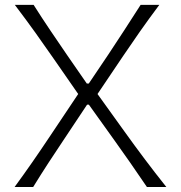

<svg xmlns="http://www.w3.org/2000/svg" viewBox="-20 -752 727 772"><path d="M38.6 0Q74.7 -49.3 109.9 -99.9Q145 -150.4 182.1 -206.1L294.4 -374L197.8 -513.2Q161.6 -565.4 123.8 -618.4Q85.9 -671.4 39.6 -732.4H115.2Q148.9 -679.2 182.9 -628.9Q216.8 -578.6 248 -533.2L329.1 -416H336.9L416.5 -534.2Q447.3 -580.1 480 -630.9Q512.7 -681.6 545.4 -732.4H620.6Q578.6 -676.3 541.7 -623.8Q504.9 -571.3 475.1 -526.9L372.1 -374L479.5 -224.6Q521.5 -166 562.3 -111.8Q603 -57.6 648.9 0H570.8Q535.6 -52.2 502.9 -98.9Q470.2 -145.5 439.5 -188.5L337.4 -331.1H330.1L234.9 -188Q204.1 -142.1 174.8 -97.2Q145.5 -52.2 113.3 0Z"/></svg>

Font: Pinar DS1-Light
Style: Regular
Weight: 300
Designer: Amin Abedi
Version: Version 2.000